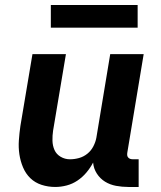

<svg xmlns="http://www.w3.org/2000/svg" viewBox="-20 -735 640 763"><path d="M200 8Q171 8 145 -0.5Q119 -9 100.5 -27Q82 -45 71.5 -70Q61 -95 57 -122Q53 -149 55 -177.5Q57 -206 61 -234L109 -520H242L191 -216Q188 -196 188.5 -176Q189 -156 196.5 -139Q204 -122 221 -112Q238 -102 258 -102Q276 -102 294 -107Q312 -112 327 -124Q342 -136 351 -153.5Q360 -171 363 -188L418 -520H551L486 -129Q485 -123 485.5 -118Q486 -113 489.5 -109Q493 -105 498 -103.5Q503 -102 509 -102H531V8H490Q465 8 441 3.5Q417 -1 397.5 -13Q378 -25 365 -45Q352 -65 350 -89Q339 -68 323.5 -49.5Q308 -31 288 -17.5Q268 -4 245 2Q222 8 200 8ZM182 -625V-715H527V-625Z"/></svg>

Font: Iosevka Extrabold Extended
Style: Italic
Weight: 800
Width: 7
Italic angle: -9°
Monospace: yes
Designer: Belleve Invis
Foundry: Belleve Invis
Version: Version 32.5.0; ttfautohint (v1.8.4)